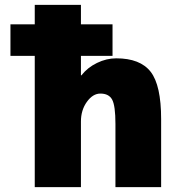

<svg xmlns="http://www.w3.org/2000/svg" viewBox="-20 -770 741 790"><path d="M643 -280V0H455V-260Q455 -335 441.5 -360Q428 -385 393 -385Q362 -385 337.5 -351Q313 -317 313 -270V0H123V-540H23V-670H123V-750H313V-670H443V-540H313V-460H315Q340 -492 379 -511Q418 -530 458 -530Q557 -530 600 -474.5Q643 -419 643 -280Z"/></svg>

Font: Mplus 1p Black
Style: Regular
Weight: 900
Version: Version 1.061